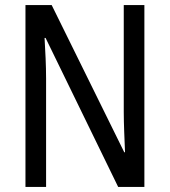

<svg xmlns="http://www.w3.org/2000/svg" viewBox="-20 -734 666 754"><path d="M547 0V-714H466V-294C466 -247 469 -187 471 -136H468L183 -714H80V0H161V-426C161 -477 158 -533 155 -585H159L444 0Z"/></svg>

Font: Noto Sans Gujarati Condensed
Style: Regular
Weight: 400
Width: 3
Designer: Jelle Bosma - Monotype Design Team, Universal Thirst
Foundry: Monotype Imaging Inc.
Version: Version 2.106